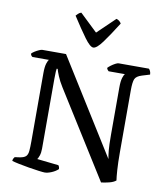

<svg xmlns="http://www.w3.org/2000/svg" viewBox="-100 -1041 971 1123"><g transform="rotate(10 385.0 -479.0)"><path d="M242 0Q233 0 206 -3.5Q179 -7 146 -12.5Q113 -18 84.5 -24Q56 -30 44 -34Q44 -42 47.5 -48.5Q51 -55 54 -58L83 -62Q109 -66 119.5 -76.5Q130 -87 132 -109Q134 -131 134 -167V-571Q134 -608 140.5 -628.5Q147 -649 153 -653H55Q51 -655 47.5 -659.5Q44 -664 43 -671Q49 -678 61 -685.5Q73 -693 85.5 -698.5Q98 -704 104 -704H245L596 -142Q592 -161 589 -192Q586 -223 586 -284V-566Q586 -603 592.5 -623.5Q599 -644 605 -648H508Q505 -650 501.5 -654.5Q498 -659 496 -666Q502 -673 514 -682Q526 -691 538.5 -697.5Q551 -704 557 -704H737Q742 -700 746 -691Q750 -682 750 -671L704 -657Q671 -647 663 -628Q655 -609 655 -562V-194Q655 -130 658 -87Q661 -44 664 -27Q650 -15 623.5 -8.5Q597 -2 577 0L258 -509Q238 -541 226.5 -569Q215 -597 212 -610H206Q205 -606 204 -591.5Q203 -577 203 -550V-135Q203 -110 197 -93Q191 -76 186 -70L314 -56Q316 -54 318.5 -48Q321 -42 321 -34Q305 -19 282 -9.5Q259 0 242 0ZM395 -769Q376 -769 342 -815.5Q308 -862 261 -935Q265 -940 273 -947.5Q281 -955 291 -958L396 -858L500 -958Q511 -955 518.5 -948Q526 -941 529 -935Q482 -860 448.5 -814.5Q415 -769 395 -769Z"/></g></svg>

Font: Texturina 72pt Medium
Style: Regular
Weight: 500
Designer: Guillermo Torres Carreño
Foundry: Omnibus-Type
Version: Version 1.002; ttfautohint (v1.8.3)